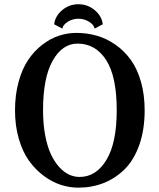

<svg xmlns="http://www.w3.org/2000/svg" viewBox="-20 -863 741 893"><path d="M49.8 0ZM270 -730 231.9 -750Q236.3 -788.1 269 -815.7Q301.8 -843.3 344.7 -843.3Q387.7 -843.3 420.7 -815.7Q453.6 -788.1 458 -750L419.9 -730Q417.5 -747.1 394.8 -761.5Q372.1 -775.9 344.7 -775.9Q317.4 -775.9 294.9 -761.5Q272.5 -747.1 270 -730ZM344.2 9.8Q303.2 9.8 262.5 -3.4Q221.7 -16.6 183.1 -45.4Q144.5 -74.2 115 -115.2Q85.4 -156.2 67.6 -217Q49.8 -277.8 49.8 -350.1Q49.8 -422.4 66.7 -483.2Q83.5 -543.9 111.6 -585.2Q139.6 -626.5 176.8 -655Q213.9 -683.6 253.9 -696.8Q293.9 -710 335 -710Q384.8 -710 430.7 -696.8Q476.6 -683.6 517.3 -655Q558.1 -626.5 588.1 -585Q618.2 -543.5 635.5 -483.2Q652.8 -422.9 652.8 -350.1Q652.8 -259.3 627.9 -189Q603 -118.7 559.8 -75.9Q516.6 -33.2 461.9 -11.7Q407.2 9.8 344.2 9.8ZM340.8 -660.2Q270 -660.2 225.1 -580.8Q180.2 -501.5 180.2 -350.1Q180.2 -286.1 190.2 -233.4Q200.2 -180.7 216.8 -145.5Q233.4 -110.4 255.6 -85.9Q277.8 -61.5 301.5 -50.8Q325.2 -40 350.1 -40Q427.2 -40 475.1 -119.4Q522.9 -198.7 522.9 -350.1Q522.9 -507.8 473.6 -584Q424.3 -660.2 340.8 -660.2Z"/></svg>

Font: Pfennig
Style: Bold
Weight: 700
Version: Version 20120410 ; ttfautohint (v0.8)